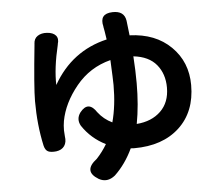

<svg xmlns="http://www.w3.org/2000/svg" viewBox="-57 -857 1113 970"><g transform="rotate(-5 500.0 -371.5)"><path d="M621.1 -219.7Q697.3 -225.6 743.2 -270Q789.1 -314.5 789.1 -389.6Q789.1 -459 750.5 -505.9Q711.9 -552.7 633.8 -561.5Q638.7 -488.3 638.7 -424.8Q638.7 -313.5 621.1 -219.7ZM912.1 -391.6Q912.1 -255.9 827.1 -177.2Q742.2 -98.6 597.7 -98.6Q585.9 -98.6 580.1 -99.6Q543.9 -22.5 488.3 30.3Q447.3 63.5 405.3 40Q330.1 -4.9 404.3 -61.5Q434.6 -93.8 457 -131.8Q383.8 -168 338.9 -235.4Q319.3 -270.5 342.8 -302.7Q386.7 -358.4 427.7 -295.9Q456.1 -258.8 499 -238.3Q521.5 -321.3 521.5 -425.8Q521.5 -450.2 516.6 -552.7Q410.2 -525.4 341.3 -440.9Q272.5 -356.4 255.9 -266.6Q252 -244.1 252 -219.7Q252 -214.8 253.9 -189.5Q258.8 -159.2 245.6 -140.1Q232.4 -121.1 204.1 -117.2Q176.8 -114.3 162.6 -121.1Q148.4 -127.9 142.6 -151.4Q119.1 -257.8 119.1 -378.9Q119.1 -449.2 141.6 -666V-668Q142.6 -694.3 161.6 -707Q180.7 -719.7 209 -717.8Q240.2 -715.8 253.9 -699.7Q267.6 -683.6 258.8 -656.2V-654.3Q230.5 -535.2 233.4 -451.2Q327.1 -616.2 506.8 -658.2Q499 -710.9 496.1 -722.7V-724.6Q479.5 -791 547.9 -793Q607.4 -794.9 615.2 -744.1Q619.1 -712.9 624 -668.9Q754.9 -664.1 833.5 -586.4Q912.1 -508.8 912.1 -391.6Z"/></g></svg>

Font: GenSenMaruGothic TW TTF Bold
Style: Regular
Weight: 700
Version: Version 1.301